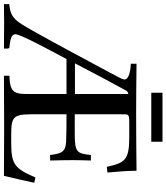

<svg xmlns="http://www.w3.org/2000/svg" viewBox="45 -891 846 976"><g transform="rotate(90 468.0 -403.0)"><path d="M700.5 -749V-806H451.5V-749ZM882 -160C838 -56 815 -37 709 -37C583 -37 561 -31 561 -138V-318C608 -318 665 -318 702 -316C758 -313 761 -284 768 -234C777 -235 786 -235 796 -235C795 -273 794 -313 794 -348C794 -383 795 -413 796 -442H768C760 -371 755 -360 660 -360H561V-596C561 -633 558 -637 600 -637H681C797 -637 808 -611 828 -523L857 -526C852 -576 848 -639 848 -674C752 -673 656 -672 560 -672C490 -672 378 -673 304 -674V-645C355 -643 384 -630 384 -614C384 -597 361 -565 351 -542C280 -411 209 -275 136 -146C89 -64 74 -33 1 -27V0C32 0 64 -1 95 -1C139 -1 183 0 227 0V-16L225 -27C179 -32 154 -38 154 -58C154 -83 223 -211 280 -318H458V-144C458 -59 460 -30 365 -28V0C441 0 522 -1 606 -1H641C714 -1 794 0 874 0C886 -51 898 -103 909 -154ZM458 -361H302C354 -461 396 -540 442 -624C449 -631 454 -632 458 -632Z"/></g></svg>

Font: Sibila
Style: Regular
Weight: 400
Designer: Stefan Peev
Foundry: Context Ltd
Version: Version 1.000